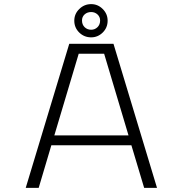

<svg xmlns="http://www.w3.org/2000/svg" viewBox="-20 -913 890 933"><path d="M423 -731.5Q389 -731.5 365 -755Q341 -778.5 341 -812.5Q341 -845.5 365.2 -869.2Q389.5 -893 423 -893Q455.5 -893 479.2 -869.2Q503 -845.5 503 -812.5Q503 -778.5 479.2 -755Q455.5 -731.5 423 -731.5ZM423 -768.5Q441 -768.5 453.8 -781Q466.5 -793.5 466.5 -813.5Q466.5 -831 453.8 -842.8Q441 -854.5 423 -854.5Q404 -854.5 391.2 -843Q378.5 -831.5 378.5 -813.5Q378.5 -793.5 391.2 -781Q404 -768.5 423 -768.5ZM680.5 0 618.5 -207H229.5L168 0H105L316.5 -700H531.5L743 0ZM362.5 -652 244 -255H604.5L486 -652Z"/></svg>

Font: League Mono Wide UltraLight
Style: Regular
Weight: 200
Width: 8
Designer: Tyler Finck
Foundry: The League of Moveable Type / Tyler Finck
Version: Version 2.210